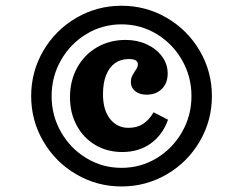

<svg xmlns="http://www.w3.org/2000/svg" viewBox="-20 -651 806 682"><path d="M90.7 -309.7Q90.7 -396.8 133.9 -470.6Q177 -544.4 250.8 -587.5Q324.6 -630.6 411.7 -630.6Q498.8 -630.6 572.6 -587.5Q646.4 -544.4 689.5 -470.6Q732.7 -396.8 732.7 -309.7Q732.7 -222.6 689.5 -148.8Q646.4 -75 572.6 -31.9Q498.8 11.3 411.7 11.3Q324.6 11.3 250.8 -31.9Q177 -75 133.9 -148.8Q90.7 -222.6 90.7 -309.7ZM228.6 -305.8Q228.6 -364.2 254.1 -410.6Q279.6 -457.1 324.8 -483.1Q370 -509.2 426.4 -509.2Q467.2 -509.2 501.5 -493.4Q535.8 -477.5 555.7 -450.2Q575.6 -423 575.6 -390Q575.6 -355.5 554.8 -335.1Q534.1 -314.7 500.6 -314.7Q475.7 -314.7 460.2 -327.2Q444.8 -339.7 444.8 -360Q444.8 -371 448.6 -379Q452.4 -387.1 458.8 -397.6Q464.2 -404.5 467 -410.6Q469.8 -416.7 469.8 -422.8Q469.8 -432.5 461.1 -436.9Q452.4 -441.3 437.3 -441.3Q409.1 -441.3 388.5 -426.7Q368 -412.1 356.9 -384Q345.8 -356 345.8 -316.6Q345.8 -260.4 370.9 -228.6Q396 -196.9 436.4 -196.9Q466.4 -196.9 487.8 -210.6Q509.2 -224.3 525.6 -252.2L576.9 -225.7Q557.2 -171 514.9 -141Q472.7 -111 414.3 -111Q361 -111 318.9 -135.8Q276.8 -160.7 252.7 -204.9Q228.6 -249.1 228.6 -305.8ZM660.1 -309.7Q660.1 -379 626.6 -437.5Q593.1 -496 536.3 -530.2Q479.4 -564.5 411.7 -564.5Q344 -564.5 287.1 -530.2Q230.2 -496 196.8 -437.5Q163.3 -379 163.3 -309.7Q163.3 -240.3 196.8 -181.9Q230.2 -123.4 287.1 -89.1Q344 -54.8 411.7 -54.8Q479.4 -54.8 536.3 -89.1Q593.1 -123.4 626.6 -181.9Q660.1 -240.3 660.1 -309.7Z"/></svg>

Font: Playfair Micro SmCond SmLight
Style: Italic
Weight: 360
Width: 4
Italic angle: -15.6°
Designer: Claus Eggers Sørensen
Foundry: Claus Eggers Sørensen
Version: Version 2.203;Glyphs 3.3 (3326)